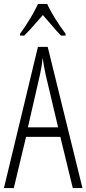

<svg xmlns="http://www.w3.org/2000/svg" viewBox="-20 -951 437 971"><path d="M311.5 -771H288.6Q268.1 -791.5 244.1 -820.3L196.8 -875Q187.5 -864.7 166 -839.8Q126.5 -793.9 102.5 -771H81.5V-780.3Q140.6 -862.3 172.4 -931.2H218.8Q230 -904.8 256.8 -860.4Q286.1 -814 311.5 -780.3ZM397 0H348.1L285.2 -258.8H111.8L49.8 0H0L171.9 -713.9H221.2ZM273.9 -307.1 210.9 -573.2Q200.2 -623.5 195.8 -658.2Q191.4 -613.8 182.1 -573.2L121.1 -307.1Z"/></svg>

Font: Open Sans Hebrew Condensed Light
Style: Regular
Weight: 300
Width: 3
Foundry: Ascender Corporation, Yanek Iontef
Version: Version 2.001;PS 002.001;hotconv 1.0.70;makeotf.lib2.5.58329